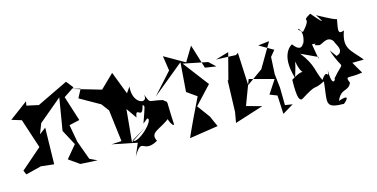

<svg xmlns="http://www.w3.org/2000/svg" viewBox="-98 -972 2797 1425"><g transform="rotate(-15 1301.0 -259.5)"><path d="M469 0 416 -146 392 -279 472 -297 411 -489 493 -543 450 -597 211 -482 120 -502 126 -534 -15 -429 60 -406 134 -180 -26 -41 -12 -9 108 -39 207 -28 213 -308 163 -270 193 -348 372 -498 331 -251 394 -133 314 -37 395 20 526 27Z M542 -520 507 -454 701 -344 655 -374 704 -309 734 -65 656 -61 848 -22 807 73C890 -65 862 73 989 1C949 -77 1039 -72 1125 -148C1077 -179 1134 -56 1143 -85C1130 -304 1151 -240 1109 -280C990 -308 1021 -273 984 -355C1006 -276 880 -304 896 -441L865 -397L798 -572L694 -471L471 -536ZM961 -178C1011 -166 849 -8 813 -47L929 -117L807 -36L831 -285L887 -205C900 -299 928 -167 954 -283C970 -269 973 -285 925 -148Z M1558 -418 1473 -431 1416 -616 1349 -505 1194 -594 1211 -480 1065 -318 1308 -517 1291 -293 1366 -240C1320 -146 1274 -51 1231 46L1452 12L1415 -71L1343 -169L1471 -306L1321 -503L1508 -465Z M2032 0 1975 -9 1973 -144 1961 -251 1968 -381 2005 -426 1898 -488 1984 -498 1874 -311 1750 -223 1738 -474 1720 -462 1568 -468 1670 -498 1616 -292 1612 -300 1604 -55 1590 25 1810 -45 1694 -77 1765 -266 1951 -216 1884 -114 1940 -92 1947 51Z M2123 -262 2132 -302C2162 -133 2221 -271 2076 -176C2073 -25 2091 -17 2109 -18C2262 -114 2193 -51 2300 -105C2285 52 2247 94 2397 95C2388 111 2495 21 2370 65C2409 -26 2454 20 2484 -44C2458 -110 2481 -75 2591 -94C2483 -272 2500 -285 2494 -182L2628 -184C2554 -276 2493 -299 2541 -431C2488 -410 2498 -443 2513 -525C2477 -533 2401 -579 2370 -594C2370 -594 2461 -462 2331 -616C2240 -562 2346 -608 2245 -499C2161 -558 2279 -539 2222 -407C2237 -488 2222 -320 2142 -431C2141 -431 2038 -385 2100 -184ZM2440 -262 2401 -315C2461 -123 2493 -239 2374 -96C2406 -132 2348 -8 2349 -177C2337 -90 2351 -207 2292 -117C2254 -191 2269 -240 2183 -348L2307 -290C2310 -230 2286 -397 2285 -393C2356 -389 2261 -387 2332 -374C2348 -361 2406 -431 2447 -374C2459 -338 2494 -304 2462 -272Z"/></g></svg>

Font: Asimov Silicon
Style: Regular
Weight: 400
Designer: Google
Version: Version 2.000980; 2014